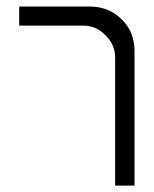

<svg xmlns="http://www.w3.org/2000/svg" viewBox="-20 -580 480 600"><path d="M40 -559.6Q94.7 -559.6 259.8 -559.6Q320.3 -559.6 360.4 -519.5Q400.4 -480.5 400.4 -419.9Q400.4 -280.3 400.4 0Q384.8 0 339.8 0Q339.8 -99.6 339.8 -400.4Q339.8 -440.4 309.6 -469.7Q280.3 -500 240.2 -500Q172.9 -500 40 -500Q40 -514.6 40 -559.6Z"/></svg>

Font: Moonwalk
Style: Regular
Weight: 400
Designer: BarCoded
Foundry: BarCoded
Version: Version 1.0